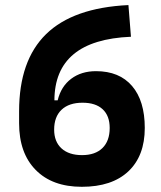

<svg xmlns="http://www.w3.org/2000/svg" viewBox="-20 -716 626 746"><path d="M297.9 9.8Q183.1 9.8 118.7 -55.7Q54.2 -121.1 54.2 -237.3L164.1 -326.2H204.1Q217.3 -380.4 256.6 -409.9Q295.9 -439.5 353 -439.5Q443.8 -439.5 493.2 -381.8Q542.5 -324.2 542.5 -218.8Q542.5 -110.4 478.8 -50.3Q415 9.8 297.9 9.8ZM298.8 -113.3Q350.1 -113.3 378.2 -140.9Q406.2 -168.5 406.2 -218.8Q406.2 -266.1 378.9 -291.5Q351.6 -316.9 300.8 -316.9Q248 -316.9 219.2 -289.6Q190.4 -262.2 190.4 -212.4Q190.4 -165.5 219 -139.4Q247.6 -113.3 298.8 -113.3ZM54.2 -237.3V-283.7Q54.2 -481 159.2 -583.5Q264.2 -686 479 -696.3L488.8 -573.2Q191.4 -561 191.4 -325.2V-285.2Z"/></svg>

Font: Cascadia Mono
Style: Regular
Weight: 400
Monospace: yes
Designer: Aaron Bell
Foundry: Saja Typeworks
Version: Version 2404.023